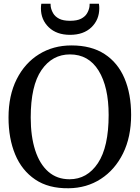

<svg xmlns="http://www.w3.org/2000/svg" viewBox="-20 -994 745 1025"><path d="M346.5 11Q239 12.5 167.8 -35.8Q96.5 -84 61 -169.5Q25.5 -255 25.5 -366.5Q25.5 -484.5 69 -571Q112.5 -657.5 188.5 -704.5Q264.5 -751.5 361.5 -751.5Q467.5 -751.5 538.2 -705.5Q609 -659.5 644.5 -576Q680 -492.5 680 -380.5Q680 -262.5 636.8 -175Q593.5 -87.5 518.2 -38.8Q443 10 346.5 11ZM353.5 -703.5Q259 -703.5 201.5 -620Q144 -536.5 144 -366.5Q144 -265.5 168 -191.5Q192 -117.5 238.2 -77.2Q284.5 -37 351 -37Q445.5 -37 502.8 -123.2Q560 -209.5 560 -380Q560 -530 506.5 -616.8Q453 -703.5 353.5 -703.5ZM354 -808Q282.5 -808 240.5 -848.2Q198.5 -888.5 198.5 -949.5Q198.5 -963 200.5 -974H250Q250 -971 250.2 -966.5Q250.5 -962 251 -957.5Q254 -940 264 -922.8Q274 -905.5 295.5 -894.2Q317 -883 354 -883Q391.5 -883 413 -894.2Q434.5 -905.5 444.5 -922.5Q454.5 -939.5 457.5 -957.5Q458 -962 458.2 -966.5Q458.5 -971 458.5 -974H508Q510 -963 510 -950Q510 -888.5 468 -848.2Q426 -808 354 -808Z"/></svg>

Font: Merriweather Text
Style: Regular
Weight: 400
Designer: Eben Sorkin
Foundry: Eben Sorkin
Version: Version 2.100; ttfautohint (v1.7.19-72a1) -l 8 -r 50 -G 200 